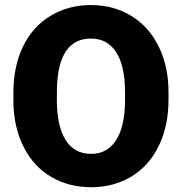

<svg xmlns="http://www.w3.org/2000/svg" viewBox="-20 -741 730 770"><path d="M655.8 -340.8Q655.8 -236.8 617.2 -156.7Q578.6 -76.7 507.6 -33.4Q436.5 9.8 345.7 9.8Q254.9 9.8 184.6 -32Q114.3 -73.7 75 -151.4Q35.6 -229 33.7 -329.6V-369.6Q33.7 -474.1 72 -554Q110.4 -633.8 181.9 -677.2Q253.4 -720.7 344.7 -720.7Q435.1 -720.7 505.9 -677.7Q576.7 -634.8 616 -555.4Q655.3 -476.1 655.8 -373.5ZM481.4 -370.6Q481.4 -476.6 446 -531.5Q410.6 -586.4 344.7 -586.4Q215.8 -586.4 208.5 -393.1L208 -340.8Q208 -236.3 242.7 -180.2Q277.3 -124 345.7 -124Q410.6 -124 445.8 -179.2Q481 -234.4 481.4 -337.9Z"/></svg>

Font: Vazir Black FD
Style: Black-FD
Weight: 900
Designer: Saber Rastikerdar
Foundry: Saber Rastikerdar
Version: Version 30.0.0